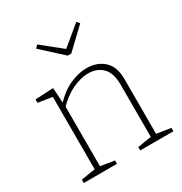

<svg xmlns="http://www.w3.org/2000/svg" viewBox="-179 -906 983 1037"><g transform="rotate(-30 312.5 -387.0)"><path d="M44 0V-21L140 -36L132 -27V-494L140 -485L44 -500V-521L157 -527L163 -426L158 -429Q208 -482 262.5 -506Q317 -530 366 -530Q432 -530 474.5 -490.5Q517 -451 515 -369V-27L508 -36L603 -21V0H396V-21L490 -36L482 -27V-361Q482 -433 448.5 -467Q415 -501 359 -501Q315 -501 262.5 -477Q210 -453 160 -401L165 -413V-27L157 -36L251 -21V0ZM444 -774 459 -757 335 -639H313L184 -757L200 -774L333 -667H315Z"/></g></svg>

Font: Bitter Thin ExtraLight
Style: Regular
Weight: 250
Version: Version 2.002